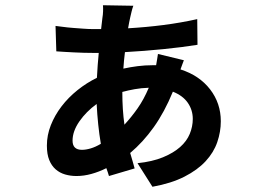

<svg xmlns="http://www.w3.org/2000/svg" viewBox="-20 -666 996 733"><path d="M455 -190Q481 -218 505 -252Q529 -286 548 -331Q519 -330 494 -325.5Q469 -321 447 -315Q447 -280 449 -249.5Q451 -219 455 -190ZM293 -94Q308 -94 326.5 -99.5Q345 -105 365 -117Q359 -152 355 -190.5Q351 -229 349 -269Q309 -240 283 -202.5Q257 -165 257 -129Q257 -94 293 -94ZM682 -436Q680 -431 676.5 -421.5Q673 -412 669 -401Q741 -378 782 -325Q823 -272 823 -203Q823 -163 809.5 -123.5Q796 -84 765 -50.5Q734 -17 684 8.5Q634 34 562 47L505 -43Q562 -49 602 -65.5Q642 -82 667.5 -104.5Q693 -127 704.5 -155Q716 -183 716 -212Q716 -246 697 -273.5Q678 -301 640 -316Q608 -238 567 -180.5Q526 -123 477 -82Q482 -66 486 -51.5Q490 -37 494 -23L396 6Q392 -8 386 -24Q358 -10 329 -2Q300 6 272 6Q249 6 228.5 0Q208 -6 192.5 -19.5Q177 -33 168 -55Q159 -77 159 -110Q159 -150 174 -188Q189 -226 215 -260Q241 -294 276 -322Q311 -350 350 -369Q351 -394 353 -417.5Q355 -441 357 -464H334Q319 -464 300 -464.5Q281 -465 262 -466Q243 -467 225.5 -468Q208 -469 195 -470L192 -567Q202 -566 220 -563.5Q238 -561 258 -559.5Q278 -558 298.5 -556.5Q319 -555 334 -555H366L371 -598Q373 -609 373.5 -623Q374 -637 373 -646L489 -644Q485 -633 482.5 -622.5Q480 -612 477 -599Q475 -590 473 -580Q471 -570 469 -558Q538 -562 604 -570.5Q670 -579 733 -593L734 -495Q679 -486 604.5 -478.5Q530 -471 457 -467Q455 -451 453.5 -435.5Q452 -420 451 -404Q478 -410 506 -413.5Q534 -417 562 -417H576Q578 -429 580 -440.5Q582 -452 583 -460Z"/></svg>

Font: Kinto Sans
Style: Bold
Weight: 700
Designer: Authors: Ryoko NISHIZUKA  (kana & ideographs); Paul D. Hunt (Latin, Greek & Cyrillic); Wenlong ZHANG  (bopomofo); Sandol
Foundry: Adobe Systems Incorporated, ookami Inc.
Version: Version 0.001